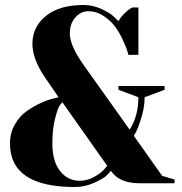

<svg xmlns="http://www.w3.org/2000/svg" viewBox="-20 -735 730 770"><path d="M300 -10Q329 -10 356.5 -25Q384 -40 397 -55L410 -70L230 -325Q226 -321 219 -311.5Q212 -302 201 -260Q190 -218 190 -160Q190 -88 221 -49Q252 -10 300 -10ZM640 -375 560 -345Q560 -309 549 -270.5Q538 -232 528 -211L517 -190L630 -30L680 -15V0H540Q458 0 425 -50Q419 -43 408.5 -32Q398 -21 360 -3Q322 15 280 15Q20 15 20 -160Q20 -202 40 -236.5Q60 -271 88.5 -290.5Q117 -310 146 -323Q175 -336 195 -340L215 -345L160 -425Q110 -498 110 -560Q110 -627 164 -671Q218 -715 315 -715Q353 -715 388 -698.5Q423 -682 439 -666L455 -650Q464 -666 477.5 -679.5Q491 -693 500 -699L510 -705H535V-515H495Q493 -522 489.5 -534Q486 -546 472 -576Q458 -606 441 -629Q424 -652 395.5 -671Q367 -690 335 -690Q304 -690 282 -665Q260 -640 260 -600Q260 -550 322 -465L500 -215Q535 -270 535 -345L455 -375V-390H640Z"/></svg>

Font: Yeseva One
Style: Regular
Weight: 400
Designer: Jovanny Lemonad
Foundry: Jovanny Lemonad
Version: Version 2.000